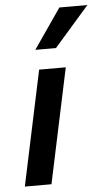

<svg xmlns="http://www.w3.org/2000/svg" viewBox="-54 -797 467 833"><g transform="rotate(-5 179.5 -380.5)"><path d="M20 0 126 -500H242L136 0ZM117 -587 237 -761H359L207 -587Z"/></g></svg>

Font: Wix Madefor Text SemiBold
Style: Italic
Weight: 600
Italic angle: -12°
Designer: Dalton Maag Ltd
Foundry: Dalton Maag Ltd
Version: Version 3.100